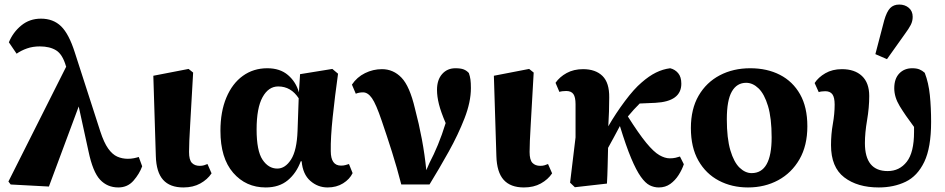

<svg xmlns="http://www.w3.org/2000/svg" viewBox="-20 -809 4156 844"><path d="M500 15Q452 15 420 -19Q388 -53 369 -144L326 -341L195 11L27 2L17 -11L271 -516L270 -518Q255 -570 227 -587.5Q199 -605 155 -605Q124 -605 98.5 -596Q73 -587 53 -573L19 -623Q37 -667 73.5 -697Q110 -727 160 -727Q214 -727 248.5 -693.5Q283 -660 309 -578L421 -231Q437 -182 455.5 -156Q474 -130 495.5 -120.5Q517 -111 542 -111Q556 -111 568.5 -113.5Q581 -116 590 -119L605 -78Q593 -45 567 -15Q541 15 500 15Z M786 15Q727 15 697 -18.5Q667 -52 665 -123L654 -476L809 -506L829 -490Q821 -345 816 -262Q811 -179 811 -141Q811 -106 823.5 -93Q836 -80 858 -80Q869 -80 877 -82.5Q885 -85 892 -88L910 -47Q892 -20 860.5 -2.5Q829 15 786 15Z M1108 -240Q1108 -146 1134 -107Q1160 -68 1199 -68Q1234 -68 1259.5 -108Q1285 -148 1288 -234L1293 -377Q1259 -429 1203 -429Q1160 -429 1134 -381.5Q1108 -334 1108 -240ZM1148 15Q1061 15 1005 -49.5Q949 -114 949 -234Q949 -318 975 -380Q1001 -442 1047.5 -475.5Q1094 -509 1155 -509Q1211 -509 1246 -479Q1281 -449 1294 -403L1299 -483L1441 -506L1466 -485Q1452 -385 1442.5 -294.5Q1433 -204 1434 -145Q1434 -81 1479 -81Q1491 -81 1499 -83.5Q1507 -86 1514 -88L1530 -48Q1517 -21 1488 -3Q1459 15 1420 15Q1377 15 1344 -14Q1311 -43 1306 -100H1302Q1283 -48 1245 -16.5Q1207 15 1148 15Z M1744 2Q1725 -72 1703 -141.5Q1681 -211 1658 -278Q1633 -352 1615 -377.5Q1597 -403 1576 -403Q1558 -403 1544 -397L1527 -437Q1549 -470 1584.5 -487.5Q1620 -505 1659 -505Q1709 -505 1745 -467.5Q1781 -430 1804 -332Q1822 -264 1834.5 -197Q1847 -130 1854 -61L1868 -93Q1887 -129 1905 -172.5Q1923 -216 1939 -268Q1918 -317 1909.5 -351Q1901 -385 1901 -414Q1901 -458 1923.5 -483.5Q1946 -509 1982 -509Q2005 -509 2018 -504Q2031 -499 2041 -488Q2046 -474 2048 -459.5Q2050 -445 2050 -422Q2050 -361 2022 -289Q1994 -217 1952.5 -142.5Q1911 -68 1868 2Z M2283 15Q2224 15 2194 -18.5Q2164 -52 2162 -123L2151 -476L2306 -506L2326 -490Q2318 -345 2313 -262Q2308 -179 2308 -141Q2308 -106 2320.5 -93Q2333 -80 2355 -80Q2366 -80 2374 -82.5Q2382 -85 2389 -88L2407 -47Q2389 -20 2357.5 -2.5Q2326 15 2283 15Z M2507 14 2486 -6 2510 -205V-351Q2510 -382 2500.5 -395.5Q2491 -409 2469 -409Q2461 -409 2452.5 -408Q2444 -407 2439 -405L2422 -445Q2440 -471 2471 -488Q2502 -505 2543 -505Q2598 -505 2628.5 -475Q2659 -445 2658 -380Q2658 -351 2657 -318.5Q2656 -286 2654 -254Q2687 -311 2727 -364.5Q2767 -418 2800 -446Q2833 -475 2863.5 -490Q2894 -505 2926 -509Q2947 -504 2961 -487.5Q2975 -471 2975 -441Q2975 -363 2861 -357L2792 -354Q2779 -341 2766 -327Q2753 -313 2740 -297Q2788 -221 2821 -181Q2854 -141 2878.5 -127Q2903 -113 2924 -113Q2939 -113 2949.5 -115.5Q2960 -118 2969 -121L2986 -87Q2978 -63 2963 -39.5Q2948 -16 2926.5 -0.5Q2905 15 2876 15Q2855 15 2836 5.5Q2817 -4 2797 -32Q2777 -60 2754.5 -113.5Q2732 -167 2705 -255Q2692 -230 2679 -206.5Q2666 -183 2653 -159Q2652 -118 2651 -76.5Q2650 -35 2648 -2Z M3268 15Q3197 15 3140 -15Q3083 -45 3050 -103Q3017 -161 3017 -246Q3017 -330 3051 -388.5Q3085 -447 3144 -478Q3203 -509 3278 -509Q3352 -509 3408.5 -480Q3465 -451 3497 -394.5Q3529 -338 3529 -254Q3529 -169 3494.5 -109Q3460 -49 3401 -17Q3342 15 3268 15ZM3284 -48Q3372 -48 3372 -205Q3372 -290 3356 -343Q3340 -396 3314.5 -420.5Q3289 -445 3260 -445Q3219 -445 3197 -406.5Q3175 -368 3175 -285Q3175 -201 3190.5 -148.5Q3206 -96 3231 -72Q3256 -48 3284 -48Z M3843 15Q3749 15 3691 -29.5Q3633 -74 3633 -171Q3633 -219 3641 -264Q3649 -309 3649 -349Q3649 -381 3639 -394.5Q3629 -408 3608 -408Q3600 -408 3592 -407Q3584 -406 3579 -404L3561 -444Q3577 -469 3608 -487Q3639 -505 3681 -505Q3737 -505 3769 -475Q3801 -445 3801 -387Q3801 -336 3791.5 -280.5Q3782 -225 3782 -180Q3782 -57 3882 -57Q3934 -57 3966 -98Q3998 -139 3998 -229Q3998 -235 3998 -240.5Q3998 -246 3998 -251Q3959 -303 3935 -342.5Q3911 -382 3911 -421Q3911 -463 3933 -486Q3955 -509 3990 -509Q4009 -509 4021.5 -504Q4034 -499 4045 -489Q4062 -445 4067.5 -390.5Q4073 -336 4073 -273Q4073 -160 4043 -97.5Q4013 -35 3961 -10Q3909 15 3843 15ZM3828 -571 3867 -720Q3878 -758 3893 -773.5Q3908 -789 3933 -789Q3958 -789 3975 -774.5Q3992 -760 3992 -735Q3992 -716 3983.5 -699.5Q3975 -683 3958 -660L3879 -549Z"/></svg>

Font: Source Serif 4 SmText
Style: Bold
Weight: 700
Designer: Frank Grießhammer
Foundry: Adobe
Version: Version 4.005;hotconv 1.1.0;makeotfexe 2.6.0